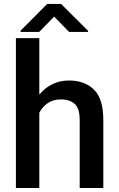

<svg xmlns="http://www.w3.org/2000/svg" viewBox="-20 -941 596 961"><path d="M176.8 -750V-467.3Q203.6 -500.5 241.5 -519.3Q279.3 -538.1 325.2 -538.1Q403.3 -538.1 450.2 -492.7Q497.1 -447.3 497.1 -339.4V0H378.9V-340.3Q378.9 -397.5 354.5 -420.4Q330.1 -443.4 284.7 -443.4Q246.1 -443.4 219.2 -425Q192.4 -406.7 176.8 -377V0H59.6V-750ZM285.6 -921.4 420.9 -786.6V-781.2H325.7L251 -857.9L176.3 -781.2H83V-787.6L216.3 -921.4Z"/></svg>

Font: Vazirmatn FD Medium
Style: Regular
Weight: 500
Designer: Saber Rastikerdar
Foundry: Saber Rastikerdar
Version: Version 33.003